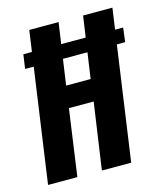

<svg xmlns="http://www.w3.org/2000/svg" viewBox="-93 -662 627 734"><g transform="rotate(-15 220.0 -295.5)"><path d="M7 0 91 -591H207L172 -349H269L304 -591H420L336 0H220L258 -263H160L123 0ZM37 -451 45 -507H440L433 -451Z"/></g></svg>

Font: Alumni Sans
Style: Bold Italic
Weight: 700
Italic angle: -8°
Designer: Robert E. Leuschke
Foundry: Robert E. Leuschke
Version: Version 1.016